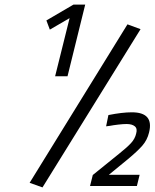

<svg xmlns="http://www.w3.org/2000/svg" viewBox="-20 -810 673 836"><path d="M588 -49H454L537 -117C564.3 -139.7 585.2 -159.2 599.5 -175.5C613.8 -191.8 623.7 -211 629 -233C643.7 -291.7 618.7 -321 554 -321C526 -321 492 -317 452 -309L442 -260L458 -262C468 -264 480.3 -265.8 495 -267.5C509.7 -269.2 521.7 -270 531 -270C547 -270 559 -266.7 567 -260C575 -253.3 577 -243 573 -229C569.7 -213.7 562.2 -199.7 550.5 -187C538.8 -174.3 521.7 -159 499 -141L384 -48L372 0H576ZM592 -683 535 -704 109 -14 165 6ZM197 -681 283 -731 220 -478H274L351 -790H300L182 -721Z"/></svg>

Font: RazerF5 Light
Style: Italic
Weight: 300
Foundry: Razer Inc.
Version: Version 2